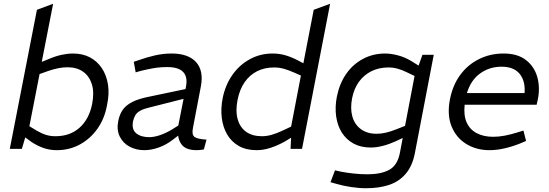

<svg xmlns="http://www.w3.org/2000/svg" viewBox="-20 -790 2914 1019"><path d="M282 7Q244 7 211 -4.5Q178 -16 148 -36L104 -68L128 -125L176 -96Q202 -81 225 -74Q248 -67 274 -67Q352 -67 402.5 -112.5Q453 -158 469 -238Q481 -300 467.5 -343Q454 -386 421 -409.5Q388 -433 338 -433Q315 -433 289.5 -428Q264 -423 235 -413L190 -397L131 -95L120 -81L96 0H32L176 -738L262 -770L195 -428L173 -450L237 -476Q274 -492 306.5 -499Q339 -506 367 -506Q418 -506 456.5 -486Q495 -466 520 -429Q545 -392 553 -342Q561 -292 548 -232Q535 -160 497 -106.5Q459 -53 403.5 -23Q348 7 282 7Z M1062 3Q1052 5 1042.5 6Q1033 7 1025 7Q968 7 945.5 -21Q923 -49 925 -91L923 -107L967 -330Q977 -381 952.5 -407.5Q928 -434 868 -434Q827 -434 791.5 -427.5Q756 -421 728 -414L700 -406L690 -462L720 -472Q759 -486 802.5 -496Q846 -506 892 -506Q935 -506 967.5 -494.5Q1000 -483 1020.5 -460.5Q1041 -438 1047.5 -405.5Q1054 -373 1046 -331L1004 -111Q997 -76 1011.5 -64Q1026 -52 1076 -49ZM746 7Q703 7 668 -11.5Q633 -30 615.5 -65.5Q598 -101 608 -150Q615 -184 632 -208Q649 -232 682.5 -249Q716 -266 772 -277L987 -322L976 -271L775 -220Q744 -213 725.5 -203Q707 -193 698.5 -179Q690 -165 686 -146Q678 -103 703 -82.5Q728 -62 772 -62Q797 -62 828.5 -72.5Q860 -83 893 -103L949 -138L954 -92L898 -49Q862 -21 822 -7Q782 7 746 7Z M1343 7Q1286 7 1247 -15.5Q1208 -38 1185.5 -76.5Q1163 -115 1157 -165Q1151 -215 1162 -270Q1176 -339 1213 -392Q1250 -445 1305.5 -475.5Q1361 -506 1427 -506Q1462 -506 1495 -496.5Q1528 -487 1564 -468L1609 -444L1585 -428L1645 -738L1732 -770L1583 0H1522L1526 -80L1521 -97L1577 -389L1536 -407Q1511 -418 1486 -425Q1461 -432 1435 -432Q1384 -432 1344.5 -412Q1305 -392 1278.5 -354Q1252 -316 1241 -261Q1229 -201 1241.5 -157Q1254 -113 1287 -90Q1320 -67 1370 -67Q1395 -67 1421.5 -74.5Q1448 -82 1478 -96L1529 -120L1535 -65L1490 -38Q1452 -17 1414.5 -5Q1377 7 1343 7Z M1923 209Q1885 209 1842.5 202.5Q1800 196 1766 186L1734 177L1758 114L1789 121Q1820 127 1857 131Q1894 135 1930 135Q2002 135 2045.5 111.5Q2089 88 2102 23L2185 -412L2196 -426L2222 -499H2282L2182 22Q2169 90 2134 131.5Q2099 173 2046 191Q1993 209 1923 209ZM1947 -7Q1895 -7 1856.5 -28Q1818 -49 1794.5 -86Q1771 -123 1764 -172.5Q1757 -222 1768 -278Q1782 -347 1817.5 -398Q1853 -449 1906.5 -477.5Q1960 -506 2024 -506Q2054 -506 2091 -496.5Q2128 -487 2163 -466L2211 -436L2186 -384L2140 -406Q2114 -419 2090 -425.5Q2066 -432 2042 -432Q1991 -432 1951 -412Q1911 -392 1885 -356Q1859 -320 1849 -270Q1838 -215 1850 -172Q1862 -129 1895.5 -104.5Q1929 -80 1978 -80Q2003 -80 2028.5 -86Q2054 -92 2084 -104L2130 -122L2141 -69L2082 -41Q2047 -25 2012.5 -16Q1978 -7 1947 -7Z M2578 7Q2508 7 2454.5 -26Q2401 -59 2376.5 -119.5Q2352 -180 2368 -263Q2383 -339 2423 -393Q2463 -447 2522.5 -476.5Q2582 -506 2653 -506Q2726 -506 2770.5 -472Q2815 -438 2831 -383Q2847 -328 2835 -265L2828 -234H2446Q2440 -177 2457 -139.5Q2474 -102 2510.5 -83Q2547 -64 2597 -64Q2627 -64 2658.5 -70Q2690 -76 2722 -86L2758 -97L2772 -42L2739 -28Q2699 -12 2657.5 -2.5Q2616 7 2578 7ZM2458 -296H2764Q2769 -360 2738 -398Q2707 -436 2642 -436Q2578 -436 2528.5 -400.5Q2479 -365 2458 -296Z"/></svg>

Font: REM Light
Style: Italic
Weight: 300
Italic angle: -11°
Designer: Octavio Pardo
Foundry: Ashler Design
Version: Version 1.005;gftools[0.9.28]